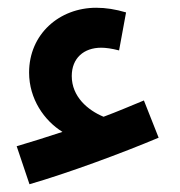

<svg xmlns="http://www.w3.org/2000/svg" viewBox="-20 -421 464 495"><path d="M56 54C156 25 294 -26 389 -66L351 -162C317 -148 282 -133 247 -120C206 -137 165 -172 165 -225C165 -271 196 -298 241 -298C252 -298 268 -296 287 -291L305 -389C278 -397 253 -401 228 -401C133 -401 55 -333 55 -234C55 -166 94 -110 141 -81C99 -67 60 -55 23 -44Z"/></svg>

Font: Noto Sans Arabic UI Cn SmBd
Style: Regular
Weight: 600
Width: 3
Designer: Monotype Design Team, Nadine Chahine and Nizar Qandah
Foundry: Monotype Imaging Inc.
Version: Version 2.010